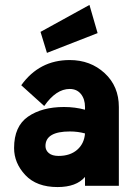

<svg xmlns="http://www.w3.org/2000/svg" viewBox="-20 -752 546 777"><path d="M375 -618 170 -538 144 -623 342 -732ZM159 -323 66 -407Q139 -509 262 -509Q346 -509 403.5 -456Q461 -403 461 -319V0H324V-36Q289 5 213 5Q128 5 82.5 -43.5Q37 -92 37 -153Q37 -241 93.5 -280Q150 -319 239 -319Q284 -319 324 -308V-319Q324 -351 307.5 -371.5Q291 -392 262 -392Q207 -392 159 -323ZM263 -220Q164 -220 164 -161Q164 -144 177.5 -132.5Q191 -121 217 -121Q264 -121 292.5 -146Q321 -171 324 -212Q295 -220 263 -220Z"/></svg>

Font: LilGrotesk Bold
Style: Regular
Weight: 700
Designer: BSozoo
Foundry: BSozoo
Version: Version 1.001;PS 001.001;hotconv 1.0.70;makeotf.lib2.5.58329